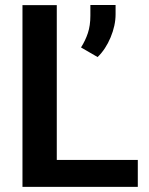

<svg xmlns="http://www.w3.org/2000/svg" viewBox="-20 -731 581 751"><path d="M519 -105.5V0H67.9V-710.9H202.1V-105.5ZM432.1 -711.4V-675.3Q432.1 -631.3 412.6 -584.7Q393.1 -538.1 361.8 -507.8L296.9 -545.4Q314 -572.3 323.7 -601.6Q333.5 -630.9 333.5 -669.9V-711.4Z"/></svg>

Font: Vazirmatn UI FD SemiBold
Style: Regular
Weight: 600
Designer: Saber Rastikerdar
Foundry: Saber Rastikerdar
Version: Version 33.003